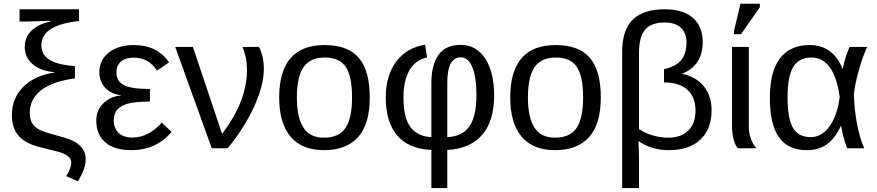

<svg xmlns="http://www.w3.org/2000/svg" viewBox="-20 -773 4570 1001"><path d="M42 -172.9Q42 -260.3 100.8 -319.8Q159.7 -379.4 267.1 -395.5V-396.5Q193.8 -401.9 151.4 -437.5Q108.9 -473.1 108.9 -528.3Q108.9 -578.6 144 -613Q179.2 -647.5 242.2 -660.6V-664.6L118.2 -660.6H82V-724.6H391.6V-663.6Q290.5 -651.9 243.2 -620.6Q195.8 -589.4 195.8 -537.1Q195.8 -503.4 214.6 -481.4Q233.4 -459.5 268.3 -446.8Q303.2 -434.1 370.6 -428.2V-364.3Q254.9 -349.1 195.1 -303Q135.3 -256.8 135.3 -185.1Q135.3 -152.3 147 -132.1Q158.7 -111.8 181.4 -98.9Q204.1 -85.9 269 -68.8Q295.4 -61.5 323.2 -53.2Q351.1 -44.9 374 -31Q397 -17.1 411.9 4.4Q426.8 25.9 426.8 59.1Q426.8 80.6 418 107.2Q409.2 133.8 386.2 172.4L324.7 145Q335.9 129.9 343.8 109.9Q351.6 89.8 351.6 76.2Q351.6 58.6 340.6 46.9Q329.6 35.2 308.1 26.4Q286.6 17.6 223.1 2.9Q167 -10.3 144.8 -19.5Q122.6 -28.8 103.3 -41.7Q84 -54.7 70.6 -73Q57.1 -91.3 49.6 -116Q42 -140.6 42 -172.9Z M670.4 -55.7Q712.9 -55.7 753.7 -77.4Q794.4 -99.1 823.2 -134.3L874.5 -85.4Q835.4 -38.1 782.2 -14.2Q729 9.8 664.6 9.8Q576.2 9.8 529.1 -30.8Q481.9 -71.3 481.9 -144Q481.9 -197.8 518.3 -233.9Q554.7 -270 610.8 -275.4V-276.4Q559.1 -282.2 528.6 -315.4Q498 -348.6 498 -397Q498 -460.4 547.6 -499.3Q597.2 -538.1 677.7 -538.1Q800.3 -538.1 861.3 -447.8L798.8 -404.8Q753.9 -472.7 678.2 -472.7Q633.8 -472.7 610.4 -451.9Q586.9 -431.2 586.9 -395Q586.9 -350.6 625 -329.8Q663.1 -309.1 761.7 -309.1V-243.2Q687 -243.2 649.9 -233.6Q612.8 -224.1 593 -203.1Q573.2 -182.1 573.2 -145.5Q573.2 -103 599.4 -79.3Q625.5 -55.7 670.4 -55.7Z M1355.5 -413.1Q1355.5 -328.1 1304.9 -217.5Q1254.4 -106.9 1167 0H1084L893.6 -528.3H985.8L1137.7 -75.2Q1267.6 -244.6 1267.6 -408.7Q1267.6 -474.6 1243.7 -528.3H1330.1Q1355.5 -481 1355.5 -413.1Z M1907.7 -264.6Q1907.7 -126 1846.7 -58.1Q1785.6 9.8 1669.4 9.8Q1553.7 9.8 1494.6 -60.8Q1435.5 -131.3 1435.5 -264.6Q1435.5 -538.1 1672.4 -538.1Q1793.5 -538.1 1850.6 -471.4Q1907.7 -404.8 1907.7 -264.6ZM1815.4 -264.6Q1815.4 -374 1783 -423.6Q1750.5 -473.1 1673.8 -473.1Q1596.7 -473.1 1562.3 -422.6Q1527.8 -372.1 1527.8 -264.6Q1527.8 -160.2 1561.8 -107.7Q1595.7 -55.2 1668.5 -55.2Q1747.6 -55.2 1781.5 -106Q1815.4 -156.7 1815.4 -264.6Z M2556.2 -275.9Q2556.2 -143.1 2494.4 -70.6Q2432.6 2 2312 8.8V207.5H2229V8.8Q2110.8 3.4 2051 -66.4Q1991.2 -136.2 1991.2 -266.1Q1991.2 -378.9 2045.7 -451.7Q2100.1 -524.4 2196.3 -540L2206.5 -473.6Q2146 -460.4 2114.7 -407.2Q2083.5 -354 2083.5 -264.2Q2083.5 -160.2 2119.4 -111.1Q2155.3 -62 2229 -58.1V-341.3Q2229 -435.5 2266.6 -487.3Q2304.2 -539.1 2381.3 -539.1Q2462.9 -539.1 2509.5 -467.8Q2556.2 -396.5 2556.2 -275.9ZM2463.9 -276.9Q2463.9 -371.1 2442.6 -422.6Q2421.4 -474.1 2382.3 -474.1Q2312 -474.1 2312 -342.8V-58.1Q2391.1 -61.5 2427.5 -114.7Q2463.9 -168 2463.9 -276.9Z M3112.3 -264.6Q3112.3 -126 3051.3 -58.1Q2990.2 9.8 2874 9.8Q2758.3 9.8 2699.2 -60.8Q2640.1 -131.3 2640.1 -264.6Q2640.1 -538.1 2877 -538.1Q2998 -538.1 3055.2 -471.4Q3112.3 -404.8 3112.3 -264.6ZM3020 -264.6Q3020 -374 2987.5 -423.6Q2955.1 -473.1 2878.4 -473.1Q2801.3 -473.1 2766.8 -422.6Q2732.4 -372.1 2732.4 -264.6Q2732.4 -160.2 2766.4 -107.7Q2800.3 -55.2 2873 -55.2Q2952.1 -55.2 2986.1 -106Q3020 -156.7 3020 -264.6Z M3689.9 -197.8Q3689.9 -101.1 3632.1 -45.7Q3574.2 9.8 3466.8 9.8Q3377.4 9.8 3311.5 -36.1H3308.6Q3311.5 19.5 3311.5 62.5V207.5H3223.6V-501.5Q3223.6 -617.2 3279.3 -670.9Q3335 -724.6 3445.3 -724.6Q3541.5 -724.6 3592.5 -679.9Q3643.6 -635.3 3643.6 -554.2Q3643.6 -430.7 3534.7 -388.2Q3606.9 -374 3648.4 -324.2Q3689.9 -274.4 3689.9 -197.8ZM3311.5 -100.1Q3342.8 -79.1 3383.1 -67.1Q3423.3 -55.2 3462.9 -55.2Q3531.7 -55.2 3568.8 -92.8Q3606 -130.4 3606 -196.3Q3606 -267.1 3563.7 -305.2Q3521.5 -343.3 3441.9 -343.3V-412.6Q3503.9 -425.8 3531.5 -459.7Q3559.1 -493.7 3559.1 -553.2Q3559.1 -601.1 3529.5 -628.4Q3500 -655.8 3446.3 -655.8Q3374.5 -655.8 3343 -617.9Q3311.5 -580.1 3311.5 -498.5Z M3826.7 0Q3812 -15.6 3804.2 -48.6Q3796.4 -81.5 3796.4 -115.2V-528.3H3884.3V-110.8Q3884.3 -79.1 3894.8 -49.3Q3905.3 -19.5 3923.3 0ZM3806.6 -594.7V-610.8L3840.3 -753.4H3941.4V-735.4L3843.3 -594.7Z M4363.3 -115.7Q4332.5 -49.3 4289.8 -19.8Q4247.1 9.8 4188 9.8Q4087.9 9.8 4040.8 -57.6Q3993.7 -125 3993.7 -261.7Q3993.7 -400.4 4046.6 -469.2Q4099.6 -538.1 4201.7 -538.1Q4263.2 -538.1 4306.9 -505.4Q4350.6 -472.7 4372.6 -413.6H4373.5Q4384.8 -471.7 4409.2 -528.3H4501Q4476.6 -476.6 4456.1 -401.6Q4435.5 -326.7 4431.6 -278.8Q4434.1 -200.7 4448.5 -125.5Q4462.9 -50.3 4485.8 0H4396.5Q4384.8 -29.8 4376.2 -64.7Q4367.7 -99.6 4365.2 -115.7ZM4085.9 -264.6Q4085.9 -156.2 4113.8 -107.2Q4141.6 -58.1 4206.1 -58.1Q4264.6 -58.1 4304.9 -114.5Q4345.2 -170.9 4357.9 -266.6Q4343.8 -369.6 4306.6 -421.4Q4269.5 -473.1 4211.4 -473.1Q4145 -473.1 4115.5 -424.1Q4085.9 -375 4085.9 -264.6Z"/></svg>

Font: Liberation Sans
Style: Regular
Weight: 400
Designer: Steve Matteson
Foundry: Ascender Corporation
Version: Version 2.00.1